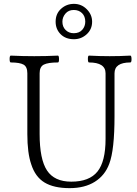

<svg xmlns="http://www.w3.org/2000/svg" viewBox="-20 -951 701 984"><path d="M358.9 -750Q316.4 -750 290.8 -775.6Q265.1 -801.3 265.1 -839.8Q265.1 -880.9 293 -906Q320.8 -931.2 358.9 -931.2Q397.5 -931.2 424.8 -903.6Q452.1 -876 452.1 -839.8Q452.1 -800.8 424.3 -775.4Q396.5 -750 358.9 -750ZM357.9 -780.8Q386.2 -780.8 401.6 -798.3Q417 -815.9 417 -839.8Q417 -867.7 400.4 -883.8Q383.8 -899.9 357.9 -899.9Q331.1 -899.9 315.4 -881.3Q299.8 -862.8 299.8 -839.8Q299.8 -813.5 316.4 -797.1Q333 -780.8 357.9 -780.8ZM336.9 13.2Q255.9 13.2 208.3 -15.6Q160.6 -44.4 140.1 -108.9Q120.1 -166.5 120.1 -264.2V-575.2Q120.1 -608.9 100.6 -619.9Q81.1 -630.9 35.2 -630.9Q29.3 -630.9 29.3 -648.4Q29.3 -666 35.2 -666Q95.2 -663.1 155.8 -663.1Q216.8 -663.1 276.9 -666Q282.2 -666 282.5 -648.4Q282.7 -630.9 276.9 -630.9Q226.1 -630.9 204.6 -619.9Q183.1 -608.9 183.1 -575.2V-264.2Q183.1 -134.8 220.9 -77.4Q258.8 -20 345.2 -20Q438 -20 479.5 -71.8Q521 -123.5 521 -238.8V-575.2Q521 -630.9 436 -630.9Q430.7 -630.9 430.4 -648.4Q430.2 -666 436 -666Q490.2 -663.1 542 -663.1Q595.2 -663.1 647.9 -666Q653.8 -666 654.1 -648.4Q654.3 -630.9 647.9 -630.9Q566.9 -630.9 566.9 -575.2V-356Q566.9 -182.1 540 -111.8Q518.1 -52.2 466.1 -19.5Q414.1 13.2 336.9 13.2Z"/></svg>

Font: Junicode SmCond Light
Style: Regular
Weight: 300
Width: 4
Designer: Peter S. Baker
Version: Version 2.206